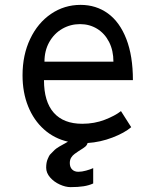

<svg xmlns="http://www.w3.org/2000/svg" viewBox="-20 -580 640 788"><path d="M308.5 -481Q269 -481 235.5 -461.8Q202 -442.5 182.2 -407.2Q162.5 -372 162.5 -327H445.5Q445.5 -372.5 427.8 -407.5Q410 -442.5 378.8 -461.8Q347.5 -481 308.5 -481ZM169.5 108Q169.5 87 175.8 72.5Q182 58 184.8 55Q187.5 52 204.5 35Q214 25.5 259 1.5Q202.5 -11.5 160.5 -49Q118.5 -86.5 95.5 -143.5Q72.5 -200.5 72.5 -271Q72.5 -354.5 103.8 -420.2Q135 -486 189.5 -523Q244 -560 310.5 -560Q374.5 -560 423 -524.8Q471.5 -489.5 498.5 -420Q525.5 -350.5 525.5 -251H160.5Q160.5 -162.5 200.8 -117.2Q241 -72 317.5 -72Q367.5 -72 410 -88.5Q452.5 -105 476.5 -124L518.5 -58Q491 -34.5 441.5 -15.5Q392 3.5 339.5 7Q337 16 329.8 22Q322.5 28 310 35.5L301.5 41Q295 45.5 286.5 51.5Q278 57.5 272.2 66.8Q266.5 76 266.5 89Q266.5 106 276 115.5Q285.5 125 301.5 125Q316 125 333.2 120.2Q350.5 115.5 362.5 110V173Q345 181 322.8 184.5Q300.5 188 269.5 188Q249 188 225.2 177.2Q201.5 166.5 185.5 148Q169.5 129.5 169.5 108Z"/></svg>

Font: JuliaMono
Style: Regular
Weight: 400
Monospace: yes
Designer: cormullion
Foundry: corm
Version: Version 0.055; ttfautohint (v1.8.4)